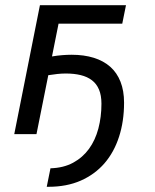

<svg xmlns="http://www.w3.org/2000/svg" viewBox="-20 -510 590 730"><path d="M171.9 129.9Q221.7 128.4 258.1 108.6Q294.4 88.9 318.4 55.9Q342.3 22.9 354 -21.2Q365.7 -65.4 365.7 -115.7Q365.7 -147.5 356.4 -169.4Q347.2 -191.4 329.6 -204.8Q312 -218.3 286.9 -224.4Q261.7 -230.5 230.5 -230.5Q214.8 -230.5 198.5 -228.8Q182.1 -227.1 163.6 -224.1L118.7 0H34.2L131.8 -490.2H459L444.8 -419.9H202.6L177.7 -295.4Q197.8 -298.8 216.6 -300.3Q235.4 -301.8 252.4 -301.8Q299.3 -301.8 336.4 -290.3Q373.5 -278.8 399.2 -256.1Q424.8 -233.4 438.2 -199.2Q451.7 -165 451.7 -119.6Q451.7 -48.8 432.6 10Q413.6 68.8 377 111.1Q340.3 153.3 286.9 176.8Q233.4 200.2 164.6 200.2H157.7Z"/></svg>

Font: Code New Roman
Style: Italic
Weight: 400
Italic angle: -11°
Monospace: yes
Designer: Sam Radian
Foundry: Code New Roman
Version: Version 1.508 October 19, 2014